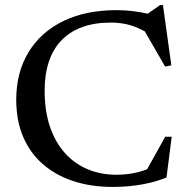

<svg xmlns="http://www.w3.org/2000/svg" viewBox="-20 -726 738 757"><path d="M438.5 -37Q475 -37 509 -43.8Q543 -50.5 579 -66.5L553 -46L631.5 -187H657L636.5 -26.5Q597.5 -9.5 542.2 0.8Q487 11 424.5 11Q339 11 269 -12Q199 -35 148.5 -79.2Q98 -123.5 71 -187.2Q44 -251 44 -333Q44 -439.5 91.8 -519Q139.5 -598.5 228.2 -642.2Q317 -686 440 -686Q472.5 -686 504 -682.2Q535.5 -678.5 578.5 -668.5L547.5 -661.5L611 -706H622.5L655.5 -468.5L631 -463.5L540.5 -620.5L567.5 -593Q525.5 -618 490.8 -627.5Q456 -637 417 -637Q353.5 -637 305 -619.5Q256.5 -602 223.2 -568Q190 -534 173 -483.8Q156 -433.5 156 -368.5Q156 -287.5 177.2 -225.8Q198.5 -164 236.5 -122Q274.5 -80 326.2 -58.5Q378 -37 438.5 -37Z"/></svg>

Font: Newsreader 24pt Medium
Style: Regular
Weight: 500
Designer: Hugues Gentile
Foundry: Production Type
Version: Version 1.003